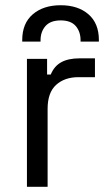

<svg xmlns="http://www.w3.org/2000/svg" viewBox="-20 -714 417 734"><path d="M83 0V-489H160V-429H174Q187 -461 214 -476Q241 -491 285 -491H343V-419H280Q227 -419 194.5 -389.5Q162 -360 162 -298V0ZM65 -555V-561Q65 -625 105.5 -659.5Q146 -694 212 -694Q278 -694 318 -659.5Q358 -625 358 -561V-555H288V-560Q288 -593 269.5 -614.5Q251 -636 212 -636Q173 -636 154 -614.5Q135 -593 135 -560V-555Z"/></svg>

Font: Space Grotesk
Style: Regular
Weight: 400
Designer: Florian Karsten
Foundry: Florian Karsten
Version: Version 2.000